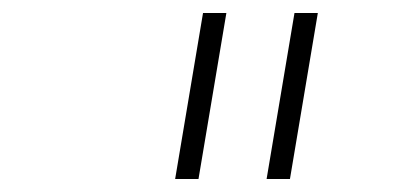

<svg xmlns="http://www.w3.org/2000/svg" viewBox="-20 -760 640 296"><path d="M250 -484 293 -740H329L286 -484ZM391 -484 434 -740H470L427 -484Z"/></svg>

Font: IBM Plex Mono ExtraLight
Style: Italic
Weight: 200
Italic angle: -9°
Monospace: yes
Designer: Mike Abbink, Paul van der Laan, Pieter van Rosmalen
Foundry: Bold Monday
Version: Version 2.3